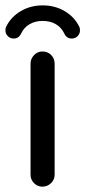

<svg xmlns="http://www.w3.org/2000/svg" viewBox="-39 -698 321 724"><path d="M76.2 -39.1V-458Q76.2 -476.6 89.4 -490.2Q102.5 -503.9 121.1 -503.9Q140.6 -503.9 153.8 -490.7Q167 -477.5 167 -458V-39.1Q167 -20.5 153.3 -7.3Q139.6 5.9 121.1 5.9Q102.5 5.9 89.4 -7.3Q76.2 -20.5 76.2 -39.1ZM-18.6 -584Q-18.6 -591.8 -15.6 -597.7Q2.9 -634.8 39.6 -656.2Q76.2 -677.7 122.1 -677.7Q168 -677.7 204.6 -656.2Q241.2 -634.8 259.8 -597.7Q262.7 -591.8 262.7 -584Q262.7 -571.3 253.9 -562Q245.1 -552.7 231.4 -552.7Q211.9 -552.7 203.1 -572.3Q192.4 -594.7 171.4 -606.9Q150.4 -619.1 122.1 -619.1Q93.8 -619.1 72.8 -606.9Q51.8 -594.7 41 -572.3Q32.2 -552.7 12.7 -552.7Q-1 -552.7 -9.8 -562Q-18.6 -571.3 -18.6 -584Z"/></svg>

Font: jf-openhuninn-2.1
Style: Regular
Weight: 400
Designer: [Kosugi Maru]
Designed by MOTOYA      

[Varela Round]
Joe Prince (Latin component); Avraham Cornfeld (Hebrew component)
Foundry: justfont Co., Ltd.
Version: 2.1